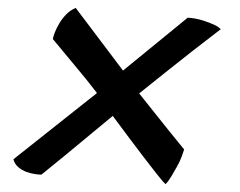

<svg xmlns="http://www.w3.org/2000/svg" viewBox="-20 -502 608 487"><path d="M226 -266Q200 -300 170.5 -335Q141 -370 114 -403Q115 -409 119 -419.5Q123 -430 130 -442Q137 -454 147.5 -465Q158 -476 172 -482L292 -323L456 -457Q463 -457 474.5 -455Q486 -453 498 -449Q510 -445 521.5 -440Q533 -435 540 -428L470 -374Q433 -345 396 -315.5Q359 -286 333 -265L412 -166L447 -123Q445 -116 440.5 -104Q436 -92 429 -79.5Q422 -67 414.5 -54.5Q407 -42 400 -35Q393 -41 377 -61.5Q361 -82 341 -108Q321 -134 301 -161Q281 -188 266 -208L144 -107L85 -59Q79 -59 68.5 -60.5Q58 -62 47 -66Q36 -70 26.5 -78Q17 -86 14 -98Z"/></svg>

Font: Lusitana
Style: Bold Italic
Weight: 700
Designer: Ana Paula Megda
Foundry: Ana Paula Megda
Version: Version 1.000; ttfautohint (v1.1) -l 8 -r 50 -G 200 -x 14 -D